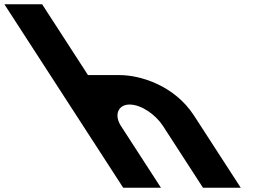

<svg xmlns="http://www.w3.org/2000/svg" viewBox="-503 -880 1223 900"><path d="M74.5 0H251.5L63.7 -290C30.6 -341 50.9 -390 103.9 -390C160.9 -390 227.6 -341 260.7 -290L448.5 0H625.5L406.6 -338C313.9 -481 152.5 -528 58.5 -528H-90.5L-305.5 -860H-482.5Z"/></svg>

Font: Hussar
Style: BdOpOblSeven
Weight: 700
Foundry: Cannot Into Space Fonts
Version: Version 2.00